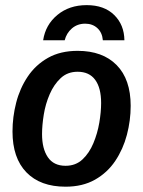

<svg xmlns="http://www.w3.org/2000/svg" viewBox="-20 -709 552 742"><path d="M233.3 12.5Q135.8 12.5 82.1 -42.9Q28.3 -98.3 28.3 -200.8Q28.3 -256.7 42.5 -312.1Q56.7 -367.5 87.1 -412.9Q117.5 -458.3 165.4 -485.4Q213.3 -512.5 280 -512.5Q376.7 -512.5 430.8 -457.5Q485 -402.5 485 -300Q485 -243.3 470.4 -187.9Q455.8 -132.5 425.4 -87.1Q395 -41.7 347.1 -14.6Q299.2 12.5 233.3 12.5ZM233.3 -68.3Q272.5 -68.3 298.8 -92.9Q325 -117.5 340.8 -155.4Q356.7 -193.3 363.8 -235Q370.8 -276.7 370.8 -310.8Q370.8 -369.2 347.9 -400.4Q325 -431.7 280 -431.7Q240.8 -431.7 214.6 -407.1Q188.3 -382.5 172.1 -345Q155.8 -307.5 149.2 -266.2Q142.5 -225 142.5 -190.8Q142.5 -134.2 165 -101.3Q187.5 -68.3 233.3 -68.3ZM146.7 -553.3Q155.8 -613.3 201.7 -651.2Q247.5 -689.2 315 -689.2Q382.5 -689.2 421.2 -651.2Q460 -613.3 460.8 -553.3H377.5Q375 -583.3 356.2 -600.4Q337.5 -617.5 309.2 -617.5Q279.2 -617.5 257.9 -599.2Q236.7 -580.8 230 -553.3Z"/></svg>

Font: Familjen Grotesk GF Medium
Style: Italic
Weight: 500
Designer: Anders Wikstroem, Jonas Baeckman, Matilda Gysing, Kristian Moeller
Foundry: Familjen STHML AB
Version: Version 2.000; Beta; Release 4; Build 6